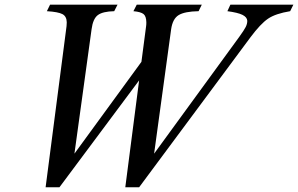

<svg xmlns="http://www.w3.org/2000/svg" viewBox="-20 -790 1273 820"><path d="M233.9 9.8H174.8L264.2 -678.2Q265.1 -684.1 265.1 -694.8Q264.6 -720.2 246.6 -729.7Q228.5 -739.3 180.2 -742.2L193.8 -770H481.9L467.8 -742.2Q418.9 -741.2 397.9 -725.6Q377 -710 371.1 -665L297.9 -133.8L584 -525.9L604 -678.2Q605 -684.1 605 -694.8Q604.5 -720.7 593 -730Q581.5 -739.3 549.8 -742.2L564 -770H841.8L828.1 -742.2Q769 -741.2 743.2 -725.6Q717.3 -710 710.9 -665L638.2 -133.8L1002 -632.8Q1022.5 -661.1 1029.3 -674.6Q1036.1 -688 1036.1 -701.2Q1035.2 -716.8 1015.4 -726.6Q995.6 -736.3 951.2 -742.2L963.9 -770H1232.9L1219.2 -742.2Q1156.7 -731.9 1124.8 -710.2Q1092.8 -688.5 1049.8 -630.9L574.2 9.8H515.1L574.2 -446.8Z"/></svg>

Font: Libre Caslon Text
Style: Italic
Weight: 400
Italic angle: -25°
Designer: Pablo Impallari, Rodrigo Fuenzalida
Foundry: Pablo Impallari, Rodrigo Fuenzalida
Version: Version 1.002